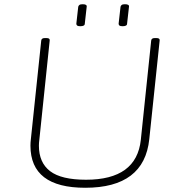

<svg xmlns="http://www.w3.org/2000/svg" viewBox="-20 -882 860 908"><path d="M383 6Q124 6 124 -193Q124 -201 124.5 -208.5Q125 -216 126 -224L175 -690Q176 -702 192 -702H200Q217 -702 215 -690L166 -221Q165 -214 164.5 -207Q164 -200 164 -193Q164 -113 217 -72.5Q270 -32 387 -32Q626 -32 646 -221L695 -690Q696 -702 712 -702H720Q737 -702 735 -690L686 -224Q662 6 383 6ZM560 -758Q549 -758 545 -761Q541 -764 541 -770L550 -850Q551 -855 555.5 -858.5Q560 -862 571 -862Q592 -862 590 -850L581 -770Q581 -758 560 -758ZM360 -758Q349 -758 345 -761Q341 -764 341 -770L350 -850Q351 -855 355.5 -858.5Q360 -862 371 -862Q392 -862 390 -850L381 -770Q381 -758 360 -758Z"/></svg>

Font: Asap Expanded Expanded Thin
Style: Italic
Weight: 100
Width: 7
Italic angle: -6°
Designer: Pablo Cosgaya
Foundry: Omnibus-Type
Version: Version 3.001; ttfautohint (v1.8.4.7-5d5b)